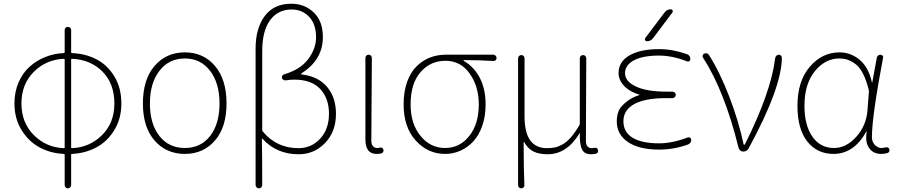

<svg xmlns="http://www.w3.org/2000/svg" viewBox="-20 -825 4889 1045"><path d="M371.1 -504.9Q367.2 -504.9 367.2 -501V-22.5Q367.2 -18.6 371.1 -18.6Q467.8 -22.5 535.2 -89.4Q602.5 -156.2 602.5 -261.7Q602.5 -370.1 537.6 -435.5Q472.7 -501 371.1 -504.9ZM327.1 -18.6Q332 -18.6 332 -22.5V-501Q332 -504.9 327.1 -504.9Q231.4 -501 164.1 -434.1Q96.7 -367.2 96.7 -261.7Q96.7 -157.2 164.1 -89.8Q231.4 -22.5 327.1 -18.6ZM367.2 -662.1V-541Q367.2 -536.1 371.1 -536.1Q445.3 -533.2 505.4 -502Q565.4 -470.7 603 -408.2Q640.6 -345.7 640.6 -261.7Q640.6 -179.7 602.1 -116.7Q563.5 -53.7 502.9 -22Q442.4 9.8 371.1 12.7Q367.2 12.7 367.2 17.6V182.6Q367.2 189.5 361.8 194.8Q356.4 200.2 349.1 200.2Q341.8 200.2 336.9 194.8Q332 189.5 332 182.6V17.6Q332 12.7 328.1 12.7Q256.8 9.8 196.8 -22Q136.7 -53.7 97.7 -116.7Q58.6 -179.7 58.6 -261.7Q58.6 -324.2 81.1 -376.5Q103.5 -428.7 141.6 -462.4Q179.7 -496.1 227.5 -515.1Q275.4 -534.2 328.1 -536.1Q332 -536.1 332 -541V-662.1Q332 -668.9 336.9 -673.8Q341.8 -678.7 349.1 -678.7Q356.4 -678.7 361.8 -673.8Q367.2 -668.9 367.2 -662.1Z M986.3 12.7Q884.8 12.7 821.3 -60.1Q757.8 -132.8 757.8 -261.7Q757.8 -392.6 821.3 -466.3Q884.8 -540 986.3 -540Q1086.9 -540 1149.9 -466.3Q1212.9 -392.6 1212.9 -261.7Q1212.9 -132.8 1149.9 -60.1Q1086.9 12.7 986.3 12.7ZM986.3 -19.5Q1073.2 -19.5 1124 -85.4Q1174.8 -151.4 1174.8 -261.7Q1174.8 -372.1 1123.5 -439.5Q1072.3 -506.8 986.3 -506.8Q899.4 -506.8 847.7 -439.5Q795.9 -372.1 795.9 -261.7Q795.9 -151.4 847.2 -85.4Q898.4 -19.5 986.3 -19.5Z M1407.2 -545.9V-117.2Q1407.2 -113.3 1410.2 -109.4Q1485.4 -18.6 1604.5 -18.6Q1674.8 -18.6 1722.7 -70.3Q1770.5 -122.1 1770.5 -206.1Q1770.5 -290 1722.7 -340.8Q1674.8 -391.6 1582 -391.6Q1558.6 -391.6 1536.1 -387.7Q1529.3 -386.7 1522.9 -390.1Q1516.6 -393.6 1514.6 -400.4Q1512.7 -407.2 1516.6 -413.1Q1520.5 -418.9 1527.3 -420.9Q1613.3 -445.3 1656.7 -502.4Q1700.2 -559.6 1700.2 -622.1Q1700.2 -694.3 1662.1 -733.9Q1624 -773.4 1567.4 -773.4Q1493.2 -773.4 1450.2 -715.3Q1407.2 -657.2 1407.2 -545.9ZM1371.1 181.6V-560.5Q1371.1 -670.9 1420.9 -737.8Q1470.7 -804.7 1565.4 -804.7Q1637.7 -804.7 1687.5 -757.3Q1737.3 -710 1737.3 -623Q1737.3 -500 1622.1 -426.8Q1619.1 -424.8 1619.1 -422.4Q1619.1 -419.9 1622.1 -419.9Q1711.9 -409.2 1760.3 -352.1Q1808.6 -294.9 1808.6 -205.1Q1808.6 -108.4 1749.5 -46.9Q1690.4 14.6 1605.5 14.6Q1484.4 14.6 1408.2 -70.3Q1407.2 -70.3 1406.2 -70.3Q1405.3 -70.3 1405.3 -68.4Q1407.2 21.5 1407.2 181.6Q1407.2 189.5 1401.9 194.8Q1396.5 200.2 1389.2 200.2Q1381.8 200.2 1376.5 194.8Q1371.1 189.5 1371.1 181.6Z M2029.3 12.7Q1968.8 12.7 1968.8 -66.4V-508.8Q1968.8 -516.6 1973.6 -522Q1978.5 -527.3 1986.3 -527.3Q1994.1 -527.3 1999 -522Q2003.9 -516.6 2003.9 -508.8Q2001 -83 2001 -58.6Q2001 -40 2009.8 -29.8Q2018.6 -19.5 2032.2 -19.5Q2040 -19.5 2048.8 -21.5Q2054.7 -23.4 2060.1 -20Q2065.4 -16.6 2066.4 -10.7Q2067.4 -8.8 2067.4 -6.8Q2067.4 -2 2065.4 2Q2062.5 7.8 2055.7 9.8Q2043.9 12.7 2029.3 12.7Z M2402.3 12.7Q2308.6 12.7 2242.7 -60.1Q2176.8 -132.8 2176.8 -256.8Q2176.8 -325.2 2195.3 -377.9Q2213.9 -430.7 2246.1 -462.9Q2278.3 -495.1 2318.8 -511.2Q2359.4 -527.3 2405.3 -527.3H2665Q2671.9 -527.3 2677.2 -522Q2682.6 -516.6 2682.6 -509.3Q2682.6 -502 2677.2 -497.1Q2671.9 -492.2 2665 -493.2Q2584 -498 2504.9 -498Q2502.9 -498 2502.9 -496.1Q2502.9 -494.1 2504.9 -493.2Q2560.5 -460.9 2591.8 -400.4Q2623 -339.8 2623 -256.8Q2623 -193.4 2605.5 -142.1Q2587.9 -90.8 2557.6 -57.1Q2527.3 -23.4 2487.3 -5.4Q2447.3 12.7 2402.3 12.7ZM2402.3 -19.5Q2482.4 -19.5 2534.2 -85Q2585.9 -150.4 2585.9 -256.8Q2585.9 -354.5 2536.6 -424.3Q2487.3 -494.1 2404.3 -494.1Q2322.3 -494.1 2268.6 -432.1Q2214.8 -370.1 2214.8 -256.8Q2214.8 -151.4 2268.6 -85.4Q2322.3 -19.5 2402.3 -19.5Z M2799.8 181.6V-506.8Q2799.8 -514.6 2804.7 -520Q2809.6 -525.4 2817.4 -525.4Q2825.2 -525.4 2830.1 -520Q2835 -514.6 2835 -506.8V-190.4Q2835 -18.6 2957 -18.6Q2981.4 -18.6 3000 -22.5Q3018.6 -26.4 3041 -38.6Q3063.5 -50.8 3086.4 -76.7Q3109.4 -102.5 3132.8 -142.6Q3135.7 -146.5 3135.7 -150.4V-506.8Q3135.7 -514.6 3140.6 -520Q3145.5 -525.4 3153.3 -525.4Q3161.1 -525.4 3166 -520Q3170.9 -514.6 3170.9 -506.8Q3168.9 -208 3168.9 -57.6Q3168.9 -38.1 3177.7 -28.3Q3186.5 -18.6 3200.2 -18.6Q3208 -18.6 3216.8 -20.5Q3222.7 -21.5 3228 -18.6Q3233.4 -15.6 3234.4 -8.8Q3235.4 -5.9 3235.4 -3.9Q3235.4 7.8 3223.6 11.7Q3210.9 14.6 3197.3 14.6Q3161.1 14.6 3148.4 -10.7Q3135.7 -34.2 3135.7 -86.9Q3135.7 -91.8 3136.7 -98.6Q3136.7 -99.6 3135.7 -99.6Q3134.8 -99.6 3133.8 -98.6Q3064.5 14.6 2960.9 14.6Q2916 14.6 2885.3 0.5Q2854.5 -13.7 2832 -52.7Q2832 -52.7 2831.1 -52.7Q2830.1 -52.7 2830.1 -51.8Q2830.1 103.5 2834 181.6Q2835 189.5 2829.6 194.8Q2824.2 200.2 2816.9 200.2Q2809.6 200.2 2804.7 194.8Q2799.8 189.5 2799.8 181.6Z M3535.2 -618.2Q3522.5 -600.6 3501 -600.6Q3494.1 -600.6 3491.2 -606.4Q3488.3 -612.3 3492.2 -618.2L3596.7 -756.8Q3609.4 -774.4 3630.9 -774.4Q3637.7 -774.4 3640.6 -768.6Q3643.6 -762.7 3639.6 -756.8ZM3567.4 -44.9Q3639.6 -44.9 3723.6 -77.1Q3730.5 -79.1 3736.3 -75.2Q3742.2 -71.3 3742.2 -64.5Q3742.2 -44.9 3723.6 -38.1Q3646.5 -10.7 3567.4 -10.7Q3459 -10.7 3397.9 -51.8Q3336.9 -92.8 3336.9 -165Q3336.9 -195.3 3347.2 -221.2Q3357.4 -247.1 3395.5 -275.4Q3421.9 -295.9 3460 -307.6Q3460.9 -307.6 3460.9 -308.6Q3460.9 -309.6 3460 -309.6Q3411.1 -324.2 3382.8 -351.6Q3346.7 -385.7 3346.7 -426.8Q3346.7 -489.3 3405.8 -523.4Q3464.8 -557.6 3567.4 -557.6Q3641.6 -557.6 3718.8 -530.3Q3737.3 -523.4 3737.3 -503.9Q3737.3 -496.1 3731.4 -492.2Q3725.6 -488.3 3718.8 -491.2Q3638.7 -522.5 3567.4 -522.5Q3478.5 -522.5 3430.2 -496.6Q3381.8 -470.7 3381.8 -426.8Q3381.8 -381.8 3441.4 -354Q3501 -326.2 3606.4 -326.2H3640.6Q3647.5 -326.2 3652.8 -320.8Q3658.2 -315.4 3658.2 -308.6Q3658.2 -301.8 3652.8 -296.4Q3647.5 -291 3640.6 -291H3606.4Q3490.2 -291 3431.6 -258.3Q3373 -225.6 3373 -165Q3373 -106.4 3422.4 -75.7Q3471.7 -44.9 3567.4 -44.9Z M4054.7 -17.6Q4044.9 0 4025.4 0Q4016.6 0 4009.8 -5.4Q4002.9 -10.7 4000 -19.5Q3922.9 -332 3806.6 -510.7Q3803.7 -514.6 3803.7 -519.5Q3803.7 -521.5 3804.7 -523.4Q3806.6 -530.3 3812.5 -533.2Q3818.4 -535.2 3822.3 -535.2Q3832 -535.2 3838.9 -525.4Q3898.4 -431.6 3949.7 -297.9Q4001 -164.1 4027.3 -39.1Q4028.3 -37.1 4030.8 -37.1Q4033.2 -37.1 4034.2 -39.1Q4176.8 -324.2 4199.2 -508.8Q4200.2 -516.6 4206.1 -522Q4211.9 -527.3 4219.7 -527.3Q4226.6 -527.3 4231.4 -521.5Q4235.4 -516.6 4235.4 -511.7Q4235.4 -349.6 4054.7 -17.6Z M4516.6 12.7Q4427.7 12.7 4374 -54.7Q4320.3 -122.1 4320.3 -249Q4320.3 -382.8 4387.2 -461.4Q4454.1 -540 4549.8 -540Q4609.4 -540 4658.2 -500Q4707 -460 4725.6 -377Q4725.6 -376 4726.6 -376Q4727.5 -376 4727.5 -377L4752 -509.8Q4752.9 -517.6 4758.8 -522.5Q4764.6 -527.3 4772.5 -527.3Q4779.3 -527.3 4783.7 -522Q4788.1 -516.6 4786.1 -509.8Q4725.6 -190.4 4725.6 -79.1Q4725.6 -61.5 4732.9 -48.3Q4740.2 -35.2 4752.4 -27.3Q4764.6 -19.5 4778.3 -19.5Q4789.1 -19.5 4801.8 -23.4Q4807.6 -24.4 4813.5 -21.5Q4819.3 -18.6 4820.3 -12.7Q4821.3 -10.7 4821.3 -7.8Q4821.3 -3.9 4819.3 0Q4816.4 5.9 4810.5 7.8Q4793.9 12.7 4775.4 12.7Q4733.4 12.7 4710.9 -18.6Q4694.3 -41 4694.3 -75.2Q4694.3 -89.8 4697.3 -107.4Q4697.3 -109.4 4695.8 -109.4Q4694.3 -109.4 4694.3 -107.4Q4627 12.7 4516.6 12.7ZM4519.5 -19.5Q4585.9 -19.5 4640.1 -80.1Q4694.3 -140.6 4701.2 -221.7L4709 -323.2Q4710 -328.1 4709 -332Q4696.3 -386.7 4677.2 -423.8Q4658.2 -460.9 4634.8 -477.5Q4611.3 -494.1 4591.3 -500.5Q4571.3 -506.8 4548.8 -506.8Q4470.7 -506.8 4414.6 -437Q4358.4 -367.2 4358.4 -249Q4358.4 -143.6 4401.4 -81.5Q4444.3 -19.5 4519.5 -19.5Z"/></svg>

Font: Gen Jyuu Gothic ExtraLight
Style: Regular
Weight: 100
Designer: [Source Han Sans]
Ryoko NISHIZUKA  (kana & ideographs); Paul D. Hunt (Latin, Greek & Cyrillic); Wenlong ZHANG  (bopomofo
Version: Version 1.002.20150607